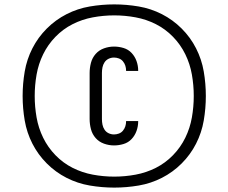

<svg xmlns="http://www.w3.org/2000/svg" viewBox="-20 -777 1040 874"><path d="M499 -115Q476 -115 453.5 -123Q431 -131 415.5 -148.5Q400 -166 394 -189Q388 -212 388 -235V-445Q388 -468 394 -491Q400 -514 415.5 -531.5Q431 -549 453.5 -557Q476 -565 499 -565Q521 -565 542.5 -558.5Q564 -552 579 -536Q594 -520 601.5 -499Q609 -478 609 -456V-454H554V-455Q554 -467 550.5 -478Q547 -489 539.5 -498Q532 -507 521 -511Q510 -515 499 -515Q486 -515 474.5 -509.5Q463 -504 456 -493.5Q449 -483 446.5 -470.5Q444 -458 444 -445V-235Q444 -222 446.5 -209.5Q449 -197 456 -186.5Q463 -176 474.5 -170.5Q486 -165 499 -165Q510 -165 521 -169Q532 -173 539.5 -182Q547 -191 550.5 -202Q554 -213 554 -225V-226H609V-224Q609 -202 601.5 -181Q594 -160 579 -144Q564 -128 542.5 -121.5Q521 -115 499 -115ZM500 77Q444 77 388.5 67.5Q333 58 283 32.5Q233 7 193 -33Q153 -73 127.5 -123Q102 -173 92.5 -228.5Q83 -284 83 -340Q83 -396 92.5 -451.5Q102 -507 127.5 -557Q153 -607 193 -647Q233 -687 283 -712.5Q333 -738 388.5 -747.5Q444 -757 500 -757Q556 -757 611.5 -747.5Q667 -738 717 -712.5Q767 -687 807 -647Q847 -607 872.5 -557Q898 -507 907.5 -451.5Q917 -396 917 -340Q917 -284 907.5 -228.5Q898 -173 872.5 -123Q847 -73 807 -33Q767 7 717 32.5Q667 58 611.5 67.5Q556 77 500 77ZM500 27Q549 27 597.5 18Q646 9 689.5 -13Q733 -35 767.5 -70.5Q802 -106 823.5 -150Q845 -194 853.5 -242.5Q862 -291 862 -340Q862 -389 853.5 -437.5Q845 -486 823.5 -530Q802 -574 767.5 -609.5Q733 -645 689.5 -667Q646 -689 597.5 -698Q549 -707 500 -707Q451 -707 402.5 -698Q354 -689 310.5 -667Q267 -645 232.5 -609.5Q198 -574 176.5 -530Q155 -486 146.5 -437.5Q138 -389 138 -340Q138 -291 146.5 -242.5Q155 -194 176.5 -150Q198 -106 232.5 -70.5Q267 -35 310.5 -13Q354 9 402.5 18Q451 27 500 27Z"/></svg>

Font: Iosevka QP Light
Style: Regular
Weight: 300
Designer: Belleve Invis
Foundry: Belleve Invis
Version: Version 20.0.0; ttfautohint (v1.8.4)